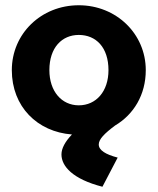

<svg xmlns="http://www.w3.org/2000/svg" viewBox="-20 -502 603 731"><path d="M428 98C382 86 356 70 356 48C356 28 378 6 418 -24C489 -66 535 -141 535 -235C535 -373 423 -482 280 -482C136 -482 25 -373 25 -235C25 -96 122 0 254 10C228 37 214 63 214 86C214 131 257 180 370 209ZM280 -101C215 -101 168 -154 168 -235C168 -321 216 -369 280 -369C346 -369 393 -321 393 -235C393 -154 346 -101 280 -101Z"/></svg>

Font: Inconsolata SemiExpanded Black
Style: Regular
Weight: 900
Width: 6
Monospace: yes
Designer: Raph Levien, Cyreal, Brenton Simpson
Foundry: Raph Levien, Cyreal, Google
Version: Version 3.100